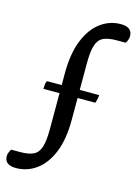

<svg xmlns="http://www.w3.org/2000/svg" viewBox="-211 -807 769 1079"><g transform="rotate(15 173.5 -267.0)"><path d="M-7 200Q-74 200 -74 148Q-74 137 -70 127.5Q-66 118 -60 107H-7Q42 107 70 93.5Q98 80 109.5 44Q121 8 121 -62V-270H27Q28 -297 30.5 -306Q33 -315 37 -317H121V-384Q121 -501 152.5 -578.5Q184 -656 237 -695Q290 -734 354 -734Q421 -734 421 -681Q421 -662 407 -640H355Q305 -640 277 -626.5Q249 -613 237.5 -576.5Q226 -540 226 -470V-317H339Q339 -310 336.5 -296.5Q334 -283 329 -270H226V-142Q226 -28 194.5 48Q163 124 110 162Q57 200 -7 200Z"/></g></svg>

Font: Petrona
Style: Bold
Weight: 700
Designer: Ringo R. Seeber
Foundry: Ringo R. Seeber
Version: Version 2.001; ttfautohint (v1.8.3)